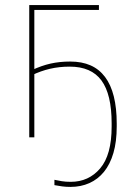

<svg xmlns="http://www.w3.org/2000/svg" viewBox="-20 -540 524 755"><path d="M95 0H115V-501H369V-520H95ZM258 175Q238 175 223 172.5Q208 170 194 167V188Q210 191 225 193Q240 195 257 195Q298 195 331.5 180Q365 165 389 135.5Q413 106 426 61.5Q439 17 439 -43V-54Q439 -115 427.5 -161Q416 -207 393 -237.5Q370 -268 336 -283Q302 -298 256 -298Q215 -298 179 -290Q143 -282 105 -264V-244Q140 -261 176.5 -269.5Q213 -278 254 -278Q339 -278 379 -223.5Q419 -169 419 -55V-42Q419 69 374 122Q329 175 258 175Z"/></svg>

Font: Fixel Variable
Style: Regular
Weight: 100
Width: 3
Designer: AlfaBravo + MacPaw
Foundry: Kyrylo Tkachov, Marchela Mozhyna, Serhii Makarenko, Maria Weinstein, Zakhar Kryvoshyya
Version: Version 1.211